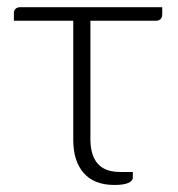

<svg xmlns="http://www.w3.org/2000/svg" viewBox="-20 -510 494 532"><path d="M18.5 -474Q18.5 -481 23 -485.5Q27.5 -490 36 -490H429.5V-471Q429.5 -452.5 411.5 -452.5H230.5V-124.5Q230.5 -80 250.5 -56.8Q270.5 -33.5 313 -33.5H348V-18Q348 -8.5 335.2 -3Q322.5 2.5 297 2.5Q241 2.5 212 -30.5Q183 -63.5 183 -122.5V-452.5H18.5Z"/></svg>

Font: Lato Light
Style: Regular
Weight: 300
Designer: Lukasz Dziedzic
Foundry: tyPoland Lukasz Dziedzic
Version: Version 2.007; 2014-02-27